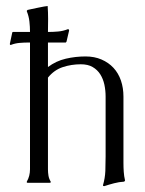

<svg xmlns="http://www.w3.org/2000/svg" viewBox="-20 -616 490 647"><path d="M141.6 -472.7V-390.1Q168.9 -410.6 201.7 -418.2Q234.4 -425.8 268.1 -425.8Q298.3 -425.8 322 -415.5Q345.7 -405.3 362.3 -387.5Q378.9 -369.6 387.5 -344.7Q396 -319.8 396 -290.5V-66.9Q396 -51.8 397 -37.1Q397.9 -22.5 401.4 -7.8Q400.9 -6.3 398.4 -3.9Q381.3 -2.9 364.5 1.5Q347.7 5.9 331.5 11.2L327.6 10.7L327.1 7.8Q334 -15.6 335 -40Q335.9 -64.5 335.9 -88.9V-290.5Q335.9 -311 331.8 -330.6Q327.6 -350.1 317.9 -365.5Q308.1 -380.9 292.2 -390.1Q276.4 -399.4 252.4 -399.4Q220.7 -399.4 191.7 -389.9Q162.6 -380.4 141.6 -354.5V-45.4Q141.6 -34.7 143.3 -24.2Q145 -13.7 150.9 -3.9V-1Q150.4 -1 149.2 -0.5Q147.9 0 147.5 0H72.8L70.3 -1V-3.9Q81.1 -22.5 81.1 -45.4V-472.7H75.7Q61 -472.7 46.1 -471.4Q31.2 -470.2 17.1 -464.8H13.7L13.2 -468.3L21.5 -507.3L23.9 -508.3H81.1Q81.1 -525.9 79.1 -543.7Q77.1 -561.5 70.3 -578.1V-579.6L72.8 -582.5Q77.1 -583.5 87.4 -585.7Q97.7 -587.9 108.4 -590.1Q119.1 -592.3 128.4 -594Q137.7 -595.7 140.6 -595.7Q142.1 -573.7 142.1 -552Q142.1 -530.3 141.6 -508.3Q158.7 -508.3 175.5 -509.8Q192.4 -511.2 208.5 -517.6L212.4 -516.6Q212.4 -514.2 212.9 -513.2L204.1 -475.6L201.7 -472.7Z"/></svg>

Font: CAT Linz
Style: Regular
Weight: 400
Designer: Peter Wiegel
Foundry: Peter Wiegel
Version: Version 1.08